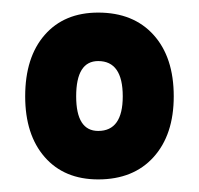

<svg xmlns="http://www.w3.org/2000/svg" viewBox="-20 -728 316 305"><path d="M136 -443Q82 -443 51 -478.5Q20 -514 20 -575Q20 -637 51 -672.5Q82 -708 136 -708Q192 -708 224 -672.5Q256 -637 256 -575Q256 -514 224 -478.5Q192 -443 136 -443ZM136 -520Q175 -520 175 -575Q175 -631 136 -631Q101 -631 101 -575Q101 -520 136 -520Z"/></svg>

Font: Asap Condensed Black
Style: Regular
Weight: 900
Width: 3
Designer: Pablo Cosgaya
Foundry: Omnibus-Type
Version: Version 3.001; ttfautohint (v1.8.4.7-5d5b)